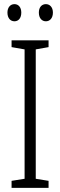

<svg xmlns="http://www.w3.org/2000/svg" viewBox="-20 -909 291 929"><path d="M16 -848C16 -822 30 -806 50 -806C69 -806 83 -821 83 -848C83 -874 69 -889 50 -889C30 -889 16 -873 16 -848ZM168 -848C168 -822 182 -806 202 -806C221 -806 236 -821 236 -848C236 -874 221 -889 202 -889C182 -889 168 -874 168 -848ZM215 0V-34L153 -44V-670L215 -681V-714H36V-681L99 -670V-44L36 -34V0Z"/></svg>

Font: Noto Sans Arabic ExtCond Light
Style: Regular
Weight: 300
Width: 2
Designer: Monotype Design Team, Nadine Chahine, Nizar Qandah and Khaled Hosny
Foundry: Monotype Imaging Inc.
Version: Version 2.012